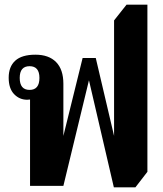

<svg xmlns="http://www.w3.org/2000/svg" viewBox="-20 -792 696 818"><path d="M465 6 359 -450 250 0H108V-368Q102 -367 96 -367Q63 -367 40 -391Q17 -415 17 -461Q17 -508 45 -533.5Q73 -559 131 -559Q188 -559 219 -527.5Q250 -496 250 -435V-213L332 -545H388L466 -213V-705L519 -772H608V-60L557 6ZM106 -409Q148 -409 148 -460Q148 -510 106 -510Q64 -510 64 -460Q64 -409 106 -409Z"/></svg>

Font: Noto Serif Thai Condensed ExtraBold
Style: Regular
Weight: 800
Width: 3
Designer: Monotype Design Team
Foundry: Monotype Imaging Inc.
Version: Version 2.002; ttfautohint (v1.8.4.7-5d5b)